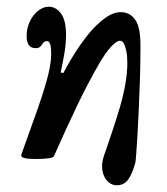

<svg xmlns="http://www.w3.org/2000/svg" viewBox="-20 -461 496 570"><path d="M327 89Q308 89 295.5 72.5Q283 56 283 32Q283 23 285.5 12.5Q288 2 294 -14Q304 -43 315 -76Q326 -109 336 -143Q346 -177 352 -210.5Q358 -244 358 -274Q358 -295 355 -309.5Q352 -324 347.5 -332Q343 -340 336 -340Q326 -340 309.5 -322Q293 -304 275 -273Q243 -218 210 -149.5Q177 -81 140 3Q138 7 123.5 9Q109 11 86 11Q43 11 43 1Q43 0 43.5 -1.5Q44 -3 44 -4L93 -141Q115 -205 123.5 -240.5Q132 -276 132 -301Q132 -339 120 -339Q112 -339 108.5 -334Q105 -329 100.5 -323.5Q96 -318 86 -318Q59 -318 59 -354Q59 -376 68 -396Q77 -416 92.5 -428.5Q108 -441 125 -441Q146 -441 161 -421Q176 -401 176 -357Q176 -332 171.5 -304.5Q167 -277 160 -246L168 -244Q188 -282 209.5 -314.5Q231 -347 253 -372Q277 -398 298 -411.5Q319 -425 338 -425Q349 -425 359 -421Q369 -417 376 -409Q387 -398 392 -377.5Q397 -357 397 -324Q397 -302 396.5 -269.5Q396 -237 394.5 -200Q393 -163 391.5 -126Q390 -89 388 -57.5Q386 -26 384.5 -5Q383 16 382 21Q373 55 360.5 72Q348 89 327 89Z"/></svg>

Font: Junicode VF
Style: Italic
Weight: 400
Italic angle: -11°
Designer: Peter S. Baker
Version: Version 2.209